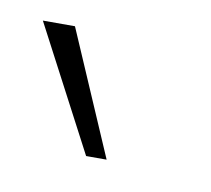

<svg xmlns="http://www.w3.org/2000/svg" viewBox="-46 -969 233 212"><g transform="rotate(10 70.5 -863.5)"><path d="M61 -794 -12 -933H24L84 -794Z"/></g></svg>

Font: Tomorrow Thin
Style: Italic
Weight: 250
Italic angle: -10°
Designer: Tony de Marco, Monica Rizzolli
Foundry: Just in Type
Version: Version 2.002